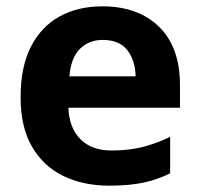

<svg xmlns="http://www.w3.org/2000/svg" viewBox="-20 -576 631 606"><path d="M303 -556Q416 -556 482 -491.5Q548 -427 548 -308V-236H196Q198 -173 233.5 -137Q269 -101 332 -101Q385 -101 428 -111.5Q471 -122 517 -144V-29Q477 -9 432.5 0.5Q388 10 325 10Q243 10 180 -20.5Q117 -51 81 -113Q45 -175 45 -269Q45 -365 77.5 -428.5Q110 -492 168 -524Q226 -556 303 -556ZM304 -450Q261 -450 232.5 -422Q204 -394 199 -335H408Q407 -385 382 -417.5Q357 -450 304 -450Z"/></svg>

Font: Noto Sans Duployan
Style: Bold
Weight: 700
Designer: David Corbett
Foundry: David Corbett
Version: Version 3.001